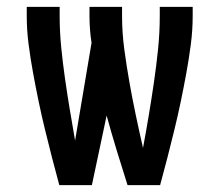

<svg xmlns="http://www.w3.org/2000/svg" viewBox="-20 -540 640 560"><path d="M153 0Q142 -40 131.5 -81Q121 -122 111 -163Q101 -204 92.5 -245Q84 -286 76.5 -327Q69 -368 63.5 -410Q58 -452 58 -494V-520H154V-494Q154 -448 158.5 -402.5Q163 -357 169.5 -311.5Q176 -266 183.5 -221Q191 -176 199 -130L247 -415Q244 -434 242.5 -454Q241 -474 241 -494V-520H336V-494Q336 -445 342.5 -396.5Q349 -348 357.5 -300Q366 -252 376 -204.5Q386 -157 397 -109V-108Q406 -156 414 -204Q422 -252 429 -300Q436 -348 441 -396.5Q446 -445 446 -494V-520H542V-494Q542 -452 536.5 -410Q531 -368 523.5 -327Q516 -286 507.5 -245Q499 -204 489 -163Q479 -122 468.5 -81Q458 -40 447 0H352Q336 -50 320.5 -101Q305 -152 291 -203L248 0Z"/></svg>

Font: Iosevka Fixed Medium Extended
Style: Regular
Weight: 500
Width: 7
Monospace: yes
Designer: Belleve Invis
Foundry: Belleve Invis
Version: Version 24.1.1; ttfautohint (v1.8.4)